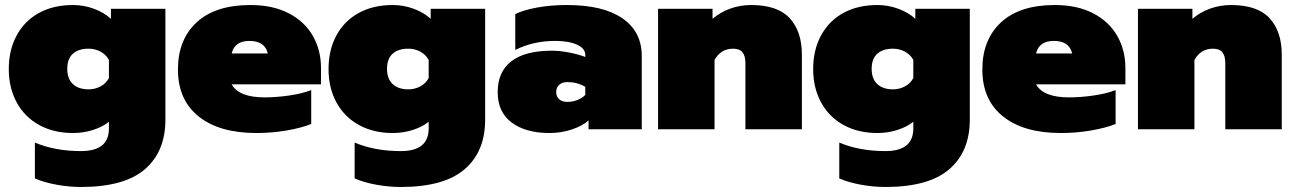

<svg xmlns="http://www.w3.org/2000/svg" viewBox="-20 -515 5157 765"><path d="M119 196V53Q199 87 303 87Q414 87 414 -3V-30Q390 -10 351.5 2.5Q313 15 271 15Q194 15 136 -17Q78 -49 46.5 -107Q15 -165 15 -240Q15 -316 46.5 -374Q78 -432 135.5 -463.5Q193 -495 271 -495Q314 -495 354.5 -480Q395 -465 422 -440V-480H639V-38Q639 89 557 159.5Q475 230 303 230Q255 230 205.5 221Q156 212 119 196ZM414 -204V-276Q403 -297 381 -309Q359 -321 333 -321Q293 -321 270.5 -301Q248 -281 248 -241Q248 -201 270.5 -180Q293 -159 333 -159Q359 -159 381 -171Q403 -183 414 -204Z M689 -238Q689 -357 763.5 -426Q838 -495 978 -495Q1067 -495 1130.5 -462Q1194 -429 1226.5 -372Q1259 -315 1259 -244V-179H903Q932 -127 1034 -127Q1081 -127 1132.5 -134.5Q1184 -142 1220 -156V-21Q1180 -5 1121.5 5Q1063 15 1002 15Q854 15 771.5 -51Q689 -117 689 -238ZM1047 -302Q1035 -352 974 -352Q915 -352 903 -302Z M1393 196V53Q1473 87 1577 87Q1688 87 1688 -3V-30Q1664 -10 1625.5 2.5Q1587 15 1545 15Q1468 15 1410 -17Q1352 -49 1320.5 -107Q1289 -165 1289 -240Q1289 -316 1320.5 -374Q1352 -432 1409.5 -463.5Q1467 -495 1545 -495Q1588 -495 1628.5 -480Q1669 -465 1696 -440V-480H1913V-38Q1913 89 1831 159.5Q1749 230 1577 230Q1529 230 1479.5 221Q1430 212 1393 196ZM1688 -204V-276Q1677 -297 1655 -309Q1633 -321 1607 -321Q1567 -321 1544.5 -301Q1522 -281 1522 -241Q1522 -201 1544.5 -180Q1567 -159 1607 -159Q1633 -159 1655 -171Q1677 -183 1688 -204Z M1963 -148Q1963 -229 2017.5 -271Q2072 -313 2179 -313Q2211 -313 2249 -305.5Q2287 -298 2312 -288V-296Q2312 -322 2279 -337Q2246 -352 2192 -352Q2105 -352 2033 -316V-459Q2066 -475 2120 -485Q2174 -495 2239 -495Q2383 -495 2460 -442Q2537 -389 2537 -292V0H2325V-35Q2302 -14 2259.5 0.5Q2217 15 2169 15Q2075 15 2019 -26.5Q1963 -68 1963 -148ZM2312 -137V-169Q2279 -188 2241 -188Q2220 -188 2208 -177Q2196 -166 2196 -148Q2196 -131 2207.5 -120Q2219 -109 2241 -109Q2262 -109 2281.5 -117Q2301 -125 2312 -137Z M2602 -480H2819V-440Q2849 -466 2889 -480.5Q2929 -495 2973 -495Q3078 -495 3126.5 -442.5Q3175 -390 3175 -297V0H2950V-264Q2950 -292 2938.5 -306.5Q2927 -321 2901 -321Q2852 -321 2827 -276V0H2602Z M3324 196V53Q3404 87 3508 87Q3619 87 3619 -3V-30Q3595 -10 3556.5 2.5Q3518 15 3476 15Q3399 15 3341 -17Q3283 -49 3251.5 -107Q3220 -165 3220 -240Q3220 -316 3251.5 -374Q3283 -432 3340.5 -463.5Q3398 -495 3476 -495Q3519 -495 3559.5 -480Q3600 -465 3627 -440V-480H3844V-38Q3844 89 3762 159.5Q3680 230 3508 230Q3460 230 3410.5 221Q3361 212 3324 196ZM3619 -204V-276Q3608 -297 3586 -309Q3564 -321 3538 -321Q3498 -321 3475.5 -301Q3453 -281 3453 -241Q3453 -201 3475.5 -180Q3498 -159 3538 -159Q3564 -159 3586 -171Q3608 -183 3619 -204Z M3894 -238Q3894 -357 3968.5 -426Q4043 -495 4183 -495Q4272 -495 4335.5 -462Q4399 -429 4431.5 -372Q4464 -315 4464 -244V-179H4108Q4137 -127 4239 -127Q4286 -127 4337.5 -134.5Q4389 -142 4425 -156V-21Q4385 -5 4326.5 5Q4268 15 4207 15Q4059 15 3976.5 -51Q3894 -117 3894 -238ZM4252 -302Q4240 -352 4179 -352Q4120 -352 4108 -302Z M4514 -480H4731V-440Q4761 -466 4801 -480.5Q4841 -495 4885 -495Q4990 -495 5038.5 -442.5Q5087 -390 5087 -297V0H4862V-264Q4862 -292 4850.5 -306.5Q4839 -321 4813 -321Q4764 -321 4739 -276V0H4514Z"/></svg>

Font: Prompt Black
Style: Regular
Weight: 900
Designer: Katatrad Team
Foundry: CadsonDemak
Version: Version 1.000